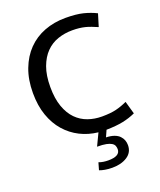

<svg xmlns="http://www.w3.org/2000/svg" viewBox="-155 -735 868 1044"><g transform="rotate(-20 279.5 -212.5)"><path d="M355 -67Q405 -67 437.5 -75Q470 -83 502 -98L523 -24Q488 -8 449 0Q410 8 353 9L336 47Q364 48 383 55Q402 62 413 73.5Q424 85 429 98.5Q434 112 434 127Q434 169 399.5 191.5Q365 214 313 214Q290 214 270.5 210.5Q251 207 239 202L251 160Q264 165 278 167Q292 169 306 169Q374 169 374 129Q374 119 370.5 109.5Q367 100 356 93Q345 86 325.5 82Q306 78 273 78L307 7Q251 1 203.5 -23Q156 -47 120.5 -87.5Q85 -128 65 -185Q45 -242 45 -315Q45 -392 68 -452.5Q91 -513 131.5 -554.5Q172 -596 228 -617.5Q284 -639 350 -639Q412 -639 452 -629Q492 -619 526 -602L504 -530Q485 -538 468.5 -544.5Q452 -551 435.5 -555Q419 -559 401.5 -561Q384 -563 362 -563Q318 -563 278.5 -549.5Q239 -536 209.5 -506Q180 -476 162.5 -428.5Q145 -381 145 -314Q145 -246 162 -199Q179 -152 207.5 -123Q236 -94 274 -80.5Q312 -67 355 -67Z"/></g></svg>

Font: Mukta
Style: Regular
Weight: 400
Designer: Girish Dalvi and Yashodeep Gholap
Foundry: Ek Type
Version: Version 2.538;PS 1.001;hotconv 16.6.51;makeotf.lib2.5.65220;